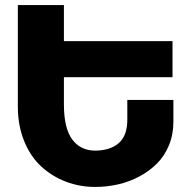

<svg xmlns="http://www.w3.org/2000/svg" viewBox="-20 -720 761 751"><path d="M654.8 -559.1V-418H230V-312Q230 -217.8 262.7 -174.3Q295.4 -130.9 352.1 -130.9Q410.2 -130.9 444.1 -159.9Q478 -189 478 -252V-329.1H658.2V-243.2Q658.2 -193.8 640.9 -151.9Q623.5 -109.9 594 -80.3Q564.5 -50.8 525.1 -29.8Q485.8 -8.8 441.9 1.2Q397.9 11.2 352.1 11.2Q292 11.2 238 -9.3Q184.1 -29.8 141.8 -68.4Q99.6 -106.9 74.7 -167.7Q49.8 -228.5 49.8 -303.2V-700.2H230V-559.1Z"/></svg>

Font: LT Superior Black
Style: Regular
Weight: 900
Designer: Daniel Lyons
Foundry: LyonsType
Version: Version 2.005